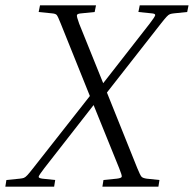

<svg xmlns="http://www.w3.org/2000/svg" viewBox="-61 -700 727 720"><path d="M146 -25 142 0H-41L-37 -25L13 -30Q23 -31 28.5 -33Q34 -35 41.5 -43Q49 -51 63 -69L276 -340L167 -611Q156 -639 151.5 -644Q147 -649 133 -650L84 -655L89 -680H299L294 -655L245 -650Q229 -649 227.5 -643.5Q226 -638 236 -611L326 -388L500 -611Q520 -637 521 -643Q522 -649 507 -650L458 -655L463 -680H646L641 -655L592 -650Q582 -649 576.5 -647Q571 -645 564 -637.5Q557 -630 542 -611L340 -353L454 -69Q465 -42 470 -37Q475 -32 489 -30L537 -25L533 0H323L327 -25L377 -30Q394 -32 395.5 -37Q397 -42 386 -69L290 -306L105 -69Q85 -43 84 -37.5Q83 -32 98 -30Z"/></svg>

Font: Inria Serif Light
Style: Italic
Weight: 300
Italic angle: -10°
Designer: Black Foundry Team
Foundry: Black Foundry
Version: Version 1.000; ttfautohint (v1.8.3)